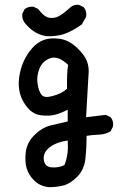

<svg xmlns="http://www.w3.org/2000/svg" viewBox="-20 -649 540 796"><path d="M182.6 127Q146.5 123 123 100.6Q99.6 78.1 90.8 49.8Q82 21.5 86.9 -18.6Q91.8 -58.6 123 -89.4Q154.3 -120.1 189.9 -128.9Q225.6 -137.7 260.7 -145.5V-194.3Q235.4 -180.7 210 -173.8Q184.6 -167 150.9 -170.9Q117.2 -174.8 93.8 -203.1Q70.3 -231.4 62.5 -262.7Q54.7 -293.9 59.6 -329.1Q64.5 -364.3 78.1 -394.5Q91.8 -424.8 113.3 -449.2Q134.8 -473.6 161.6 -483.4Q188.5 -493.2 226.6 -488.3Q264.6 -483.4 297.9 -452.1Q331.1 -420.9 340.8 -394.5Q350.6 -368.2 346.7 -335L336.9 -163.1L418.9 -172.9L438.5 -163.1Q452.1 -147.5 448.2 -124L438.5 -104.5Q417 -91.8 390.6 -90.8Q364.3 -89.8 338.9 -85.9Q338.9 -37.1 334 8.8Q329.1 54.7 299.8 84Q270.5 113.3 242.2 120.1Q213.9 127 182.6 127ZM247.1 35.2Q256.8 11.7 259.8 -13.7Q262.7 -39.1 260.7 -66.4Q215.8 -60.5 187 -39.1Q158.2 -17.6 161.6 12.7Q165 43 195.3 44.9Q225.6 46.9 247.1 35.2ZM198.2 -251Q236.3 -260.7 257.8 -281.2Q256.8 -352.5 262.7 -379.9Q221.7 -418.9 189 -407.7Q156.2 -396.5 143.6 -364.7Q130.9 -333 135.7 -301.8Q140.6 -270.5 152.3 -255.9Q164.1 -241.2 198.2 -251ZM171.9 -499Q125 -506.8 91.8 -543.9Q70.3 -563.5 72.3 -590.8L82 -611.3Q97.7 -623 119.1 -621.1L138.7 -611.3Q159.2 -584 176.3 -577.6Q193.4 -571.3 213.9 -577.6Q234.4 -584 272.5 -619.1Q286.1 -630.9 307.6 -628.9L327.1 -619.1Q340.8 -603.5 336.9 -579.1L319.3 -547.9Q278.3 -518.6 245.1 -507.8Q211.9 -497.1 171.9 -499Z"/></svg>

Font: NaikaiFont
Style: Regular-Lite
Weight: 400
Version: Version 1.67